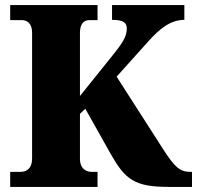

<svg xmlns="http://www.w3.org/2000/svg" viewBox="-20 -734 774 754"><path d="M20 0H363V-59H340C315 -59 294 -75 294 -109V-287L315 -307L415 -129C472 -29 508 0 643 0H734V-59H728C685 -59 665 -80 622 -146L438 -433L562 -571C605 -619 648 -656 704 -656V-714H420V-656C463 -656 478 -646 478 -622C478 -589 458 -561 421 -515L294 -357V-605C294 -639 308 -655 331 -655H363V-714H20V-655H66C89 -655 106 -639 106 -606V-111C106 -74 86 -59 60 -59H20Z"/></svg>

Font: Noto Serif Sinhala SemiCondensed Black
Style: Regular
Weight: 900
Width: 4
Designer: Jelle Bosma - Monotype Design Team
Foundry: Monotype Imaging Inc.
Version: Version 2.007